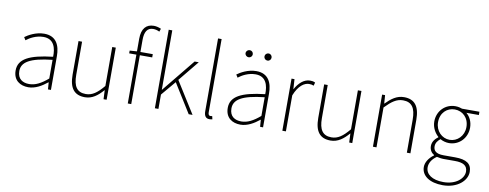

<svg xmlns="http://www.w3.org/2000/svg" viewBox="-80 -1231 4867 1912"><g transform="rotate(10 2353.5 -275.0)"><path d="M218 13C288 13 354 -26 408 -70H411L416 0H446V-341C446 -448 408 -540 284 -540C198 -540 125 -496 92 -472L110 -443C144 -470 207 -507 282 -507C391 -507 413 -414 410 -329C173 -302 66 -247 66 -130C66 -30 136 13 218 13ZM221 -20C157 -20 103 -50 103 -131C103 -220 181 -273 410 -298V-109C341 -50 284 -20 221 -20Z M791 13C864 13 919 -29 972 -90H974L978 0H1009V-527H973V-133C908 -55 859 -20 794 -20C705 -20 668 -76 668 -192V-527H632V-188C632 -51 683 13 791 13Z M1419 -790C1394 -801 1368 -807 1345 -807C1269 -807 1223 -758 1223 -655V-527L1150 -522V-494H1223V0H1258V-494H1383V-527H1258V-650C1258 -729 1284 -775 1344 -775C1364 -775 1386 -770 1408 -759Z M1497 0H1533V-145L1657 -292L1839 0H1878L1678 -319L1848 -527H1806L1535 -194H1533V-794H1497Z M2050 13C2065 13 2071 11 2080 9L2073 -22C2062 -20 2058 -20 2054 -20C2040 -20 2032 -31 2032 -53V-794H1996V-59C1996 -8 2016 13 2050 13Z M2363 13C2433 13 2499 -26 2553 -70H2556L2561 0H2591V-341C2591 -448 2553 -540 2429 -540C2343 -540 2270 -496 2237 -472L2255 -443C2289 -470 2352 -507 2427 -507C2536 -507 2558 -414 2555 -329C2318 -302 2211 -247 2211 -130C2211 -30 2281 13 2363 13ZM2366 -20C2302 -20 2248 -50 2248 -131C2248 -220 2326 -273 2555 -298V-109C2486 -50 2429 -20 2366 -20ZM2328 -662C2348 -662 2364 -678 2364 -698C2364 -718 2348 -734 2328 -734C2308 -734 2291 -718 2291 -698C2291 -678 2308 -662 2328 -662ZM2518 -662C2539 -662 2554 -678 2554 -698C2554 -718 2539 -734 2518 -734C2498 -734 2482 -718 2482 -698C2482 -678 2498 -662 2518 -662Z M2786 0H2822V-364C2863 -468 2921 -505 2968 -505C2989 -505 2998 -503 3015 -496L3024 -529C3006 -538 2991 -540 2973 -540C2910 -540 2859 -492 2824 -428H2822L2816 -527H2786Z M3275 13C3348 13 3403 -29 3456 -90H3458L3462 0H3493V-527H3457V-133C3392 -55 3343 -20 3278 -20C3189 -20 3152 -76 3152 -192V-527H3116V-188C3116 -51 3167 13 3275 13Z M3702 0H3738V-403C3805 -472 3853 -507 3918 -507C4008 -507 4045 -450 4045 -334V0H4081V-339C4081 -475 4030 -540 3922 -540C3849 -540 3794 -498 3740 -443H3738L3732 -527H3702Z M4452 257C4600 257 4695 169 4695 80C4695 -1 4642 -38 4526 -38H4409C4328 -38 4306 -71 4306 -111C4306 -147 4328 -172 4352 -191C4376 -176 4411 -167 4441 -167C4543 -167 4622 -249 4622 -354C4622 -414 4597 -463 4560 -494H4686V-527H4510C4495 -533 4471 -540 4441 -540C4340 -540 4260 -461 4260 -354C4260 -290 4294 -238 4327 -209V-205C4304 -189 4269 -156 4269 -108C4269 -68 4289 -40 4316 -24V-20C4267 15 4236 64 4236 110C4236 198 4318 257 4452 257ZM4441 -200C4365 -200 4298 -263 4298 -354C4298 -449 4363 -507 4441 -507C4520 -507 4585 -448 4585 -354C4585 -263 4518 -200 4441 -200ZM4454 225C4339 225 4274 177 4274 107C4274 68 4295 24 4347 -11C4376 -4 4404 -2 4411 -2H4531C4614 -2 4658 22 4658 84C4658 153 4580 225 4454 225Z"/></g></svg>

Font: Genne Gothic ExtraLight
Style: Regular
Weight: 250
Designer: Ryoko NISHIZUKA (kana & ideographs); Paul D. Hunt (Latin, Greek & Cyrillic); Wenlong ZHANG (bopomofo); Sandoll Communica
Foundry: Adobe Systems Incorporated
Version: Version 1.004;PS 1.004;hotconv 16.6.51;makeotf.lib2.5.65220